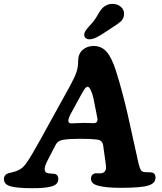

<svg xmlns="http://www.w3.org/2000/svg" viewBox="-34 -967 844 998"><path d="M519.5 -804.2Q486.3 -781.7 466.3 -772.2Q446.3 -762.7 430.7 -762.7Q418 -762.7 410.6 -769.8Q403.3 -776.9 403.8 -787.6Q403.8 -790.5 404.5 -793.5Q405.3 -796.4 407 -799.8Q408.7 -803.2 409.9 -805.7Q411.1 -808.1 414.1 -812Q417 -815.9 418.7 -818.1Q420.4 -820.3 424.6 -825Q428.7 -829.6 430.7 -832Q432.6 -834.5 438 -840.1Q443.4 -845.7 445.8 -848.6Q459 -863.3 471.7 -885.7Q484.4 -908.2 490.2 -915.5Q515.1 -946.8 550.3 -946.8Q577.1 -946.8 594.7 -931.2Q612.3 -915.5 610.8 -891.6Q609.9 -870.6 593.3 -855Q585.4 -848.1 575 -840.8Q564.5 -833.5 547.1 -822.3Q529.8 -811 519.5 -804.2ZM255.9 -215.3 211.9 -130.4Q198.2 -103 198.2 -88.4Q198.2 -69.3 215.8 -66.4Q223.6 -64.9 235.1 -64.5Q246.6 -64 252 -63Q269 -58.1 269 -36.1Q269 -21 259.3 -11.2Q249.5 -1.5 229.2 3.2Q209 7.8 187.5 9.5Q166 11.2 133.3 11.2Q56.2 11.2 21.2 1.5Q-13.7 -8.3 -13.7 -36.1Q-13.7 -46.9 -7.6 -54.9Q-1.5 -63 8.8 -66.4Q13.2 -67.9 31.7 -72Q50.3 -76.2 62.5 -83Q83.5 -90.8 106 -123.3Q128.4 -155.8 174.8 -239.3L331.1 -522.5Q355.5 -567.9 363.8 -593Q372.1 -618.2 372.1 -648.9Q372.1 -687 395.3 -707.5Q418.5 -728 452.6 -728Q494.1 -728 520.8 -697Q547.4 -666 568.8 -598.6Q586.9 -541.5 603.8 -477.1Q620.6 -412.6 629.6 -372.6Q638.7 -332.5 656.2 -252.4Q673.8 -172.4 681.2 -139.6Q684.6 -123 686.5 -115.5Q688.5 -107.9 692.1 -96.7Q695.8 -85.4 700.2 -80.3Q704.6 -75.2 710.9 -73.7Q721.2 -71.3 735.6 -71.5Q750 -71.8 756.8 -70.3Q774.4 -64.9 774.4 -44.9Q774.4 -28.3 765.1 -18.6Q755.9 -8.8 737.8 -2.9Q700.7 9.3 591.3 9.3Q516.6 9.3 478 -1.5Q439 -10.3 439 -38.1Q439 -58.6 457.5 -65.4Q463.4 -66.9 474.4 -66.2Q485.4 -65.4 492.7 -66.4Q503.9 -67.9 510.5 -75.9Q517.1 -84 517.1 -95.7Q517.1 -106.9 514.6 -123L502 -212.9Q499.5 -225.6 492.2 -232.7Q484.9 -239.7 470.2 -241.7Q439 -245.6 380.4 -245.6Q326.2 -245.6 293.5 -240.2Q266.6 -235.8 255.9 -215.3ZM404.3 -328.1Q419.4 -328.1 433.8 -327.4Q448.2 -326.7 452.1 -326.7Q473.1 -326.7 473.1 -346.7Q473.1 -350.6 466.3 -382.3L451.7 -456.1Q446.3 -481 437.7 -498.5Q429.2 -516.1 421.4 -516.1Q417.5 -516.1 413.3 -512.9Q409.2 -509.8 403.8 -501.5Q398.4 -493.2 395 -487.1Q391.6 -481 383.8 -467.3L335.4 -378.4Q321.3 -353 321.3 -338.9Q321.3 -325.7 337.9 -325.7Q339.4 -325.7 365 -326.9Q390.6 -328.1 404.3 -328.1Z"/></svg>

Font: Cooper*
Style: Bold Italic
Weight: 700
Italic angle: -7°
Designer: Owen Earl
Foundry: indestructible type*
Version: Version 0.001